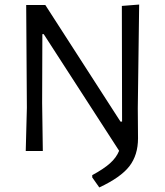

<svg xmlns="http://www.w3.org/2000/svg" viewBox="-20 -663 723 843"><path d="M586 -56 585 -188 591 -643 515 -637 516 -129H509L179 -641H95L98 -190L93 0H168L165 -211L166 -513H172L503 -1C495 19 481.7 37.3 463 54C444.3 70.7 418.3 88 385 106V116L416 160C478.7 130.7 522.7 99.7 548 67C573.3 34.3 586 -6.7 586 -56Z"/></svg>

Font: Alegreya Sans
Style: Regular
Weight: 400
Designer: Juan Pablo del Peral
Foundry: Huerta Tipografica
Version: Version 1.000;PS 001.000;hotconv 1.0.70;makeotf.lib2.5.58329